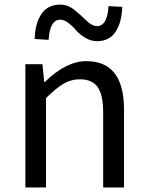

<svg xmlns="http://www.w3.org/2000/svg" viewBox="-20 -826 650 846"><path d="M91.8 0V-543H167L174.8 -464.8H177.7Q271.5 -556.6 360.4 -556.6Q526.4 -556.6 526.4 -343.8V0H434.6V-332Q434.6 -408.2 410.2 -442.4Q385.7 -476.6 332 -476.6Q293 -476.6 259.8 -457Q226.6 -437.5 182.6 -393.6V0ZM407.2 -644.5Q380.9 -644.5 356 -659.2Q331.1 -673.8 315.9 -691.9Q300.8 -710 281.7 -724.6Q262.7 -739.3 246.1 -739.3Q199.2 -739.3 194.3 -650.4L132.8 -654.3Q134.8 -723.6 162.6 -764.6Q190.4 -805.7 246.1 -805.7Q279.3 -805.7 308.6 -781.7Q337.9 -757.8 361.8 -734.4Q385.7 -710.9 407.2 -710.9Q453.1 -710.9 458 -798.8L518.6 -795.9Q516.6 -727.5 489.3 -686Q461.9 -644.5 407.2 -644.5Z"/></svg>

Font: Nasu
Style: Regular
Weight: 400
Designer: Ryoko NISHIZUKA (kana &amp; ideographs); Paul D. Hunt (Latin, Greek &amp; Cyrillic); Wenlong ZHANG (bopomofo); Sandoll C
Version: Version 2014.1215